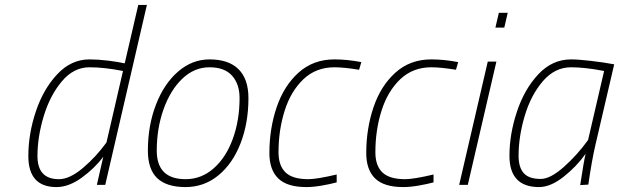

<svg xmlns="http://www.w3.org/2000/svg" viewBox="-20 -750 2512 779"><path d="M95 -117Q95 -207 125.5 -298Q156 -389 212.5 -449Q269 -509 343 -509Q378 -509 418.5 -504Q459 -499 486 -493L541 -730H576L407 0H373L399 -114Q364 -67 311.5 -29Q259 9 209 9Q95 9 95 -117ZM412 -172 479 -462Q404 -477 343 -477Q279 -477 231 -420Q183 -363 157.5 -279Q132 -195 132 -117Q132 -23 219 -23Q263 -23 317 -69Q371 -115 412 -172Z M580 -139Q580 -241 613 -326Q646 -411 703 -460Q760 -509 830 -509Q908 -509 948 -469Q988 -429 988 -352Q988 -251 956 -168.5Q924 -86 866 -38.5Q808 9 733 9Q656 9 618 -27Q580 -63 580 -139ZM952 -352Q952 -409 921.5 -443Q891 -477 830 -477Q768 -477 719.5 -430.5Q671 -384 643.5 -306.5Q616 -229 616 -139Q616 -23 733 -23Q797 -23 847 -67Q897 -111 924.5 -186.5Q952 -262 952 -352Z M1073 -129Q1073 -228 1102.5 -315Q1132 -402 1191.5 -455.5Q1251 -509 1337 -509Q1389 -509 1446 -498L1437 -467Q1375 -477 1337 -477Q1262 -477 1211 -428.5Q1160 -380 1135 -301Q1110 -222 1110 -132Q1110 -78 1138.5 -50.5Q1167 -23 1231 -23Q1265 -23 1346 -42V-10Q1320 -3 1285.5 3Q1251 9 1223 9Q1145 9 1109 -26Q1073 -61 1073 -129Z M1466 -129Q1466 -228 1495.5 -315Q1525 -402 1584.5 -455.5Q1644 -509 1730 -509Q1782 -509 1839 -498L1830 -467Q1768 -477 1730 -477Q1655 -477 1604 -428.5Q1553 -380 1528 -301Q1503 -222 1503 -132Q1503 -78 1531.5 -50.5Q1560 -23 1624 -23Q1658 -23 1739 -42V-10Q1713 -3 1678.5 3Q1644 9 1616 9Q1538 9 1502 -26Q1466 -61 1466 -129Z M2004 -698H2040L2026 -638H1990ZM1959 -500H1994L1878 0H1843Z M2047 -118Q2047 -206 2077.5 -297.5Q2108 -389 2164.5 -449Q2221 -509 2297 -509Q2326 -509 2377.5 -503Q2429 -497 2472 -489L2396 -163Q2381 -99 2367 -1L2334 1Q2349 -98 2356 -126Q2320 -75 2267 -33Q2214 9 2167 9Q2047 9 2047 -118ZM2366 -182 2431 -462Q2354 -477 2297 -477Q2231 -477 2182.5 -420.5Q2134 -364 2109 -280Q2084 -196 2084 -118Q2084 -71 2105 -47.5Q2126 -24 2174 -24Q2213 -24 2268 -73Q2323 -122 2366 -182Z"/></svg>

Font: Cairo ExtraLight
Style: Italic
Weight: 275
Italic angle: -13°
Designer: Mohamed Gaber, Accademia di Belle Arti di Urbino and others
Foundry: Kief Type Foundry, Accademia di Belle Arti di Urbino and others
Version: Version 3.011